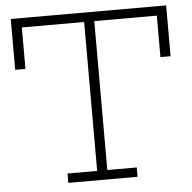

<svg xmlns="http://www.w3.org/2000/svg" viewBox="-53 -805 856 858"><g transform="rotate(-5 375.0 -376.0)"><path d="M723.5 -752V-524H678V-710H397.5V-42H529.5V0H219V-42H352V-710H72.5V-524H26.5V-752Z"/></g></svg>

Font: Hepta Slab ExtraLight Light
Style: Regular
Weight: 300
Version: Version 1.100